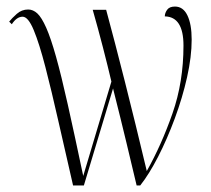

<svg xmlns="http://www.w3.org/2000/svg" viewBox="-20 -566 644 586"><path d="M203 0Q179 -104 158 -197Q137 -290 118.5 -361.5Q100 -433 83 -474Q66 -515 49 -515Q31 -515 16 -492L8 -500Q16 -510 31 -523.5Q46 -537 66 -537Q81 -537 94 -525Q107 -513 121 -481.5Q135 -450 151 -393Q167 -336 187 -246.5Q207 -157 234 -29L320 -317Q309 -364 294 -422Q279 -480 263 -536H304Q330 -440 361.5 -315.5Q393 -191 428 -44Q473 -124 506.5 -220Q540 -316 540 -427Q540 -515 483 -516Q483 -526 490 -536Q497 -546 514 -546Q539 -546 552 -519Q565 -492 565 -445Q565 -393 551 -330.5Q537 -268 513.5 -204.5Q490 -141 462.5 -87.5Q435 -34 408 0H397Q383 -59 366 -130Q349 -201 325 -296L236 0Z"/></svg>

Font: Noto Serif Display ExtraCondensed ExtraLight
Style: Regular
Weight: 200
Width: 2
Designer: Monotype Design Team
Foundry: Monotype Imaging Inc.
Version: Version 2.009